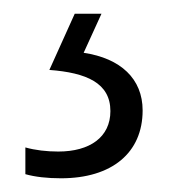

<svg xmlns="http://www.w3.org/2000/svg" viewBox="-20 -20 252 280"><path d="M188 141C188 95 156 65 102 57L128 0H89L52 82C106 86 141 101 141 142C141 180 111 201 65 201C48 201 31 199 17 195V234C31 238 49 240 69 240C143 240 188 203 188 141Z"/></svg>

Font: Noto Sans Gujarati Condensed Light
Style: Regular
Weight: 300
Width: 3
Designer: Jelle Bosma - Monotype Design Team, Universal Thirst
Foundry: Monotype Imaging Inc.
Version: Version 2.106